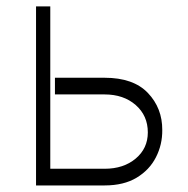

<svg xmlns="http://www.w3.org/2000/svg" viewBox="-20 -565 574 585"><path d="M147.4 -328.1H298.7Q386.4 -328.1 430.6 -281.8Q474.8 -235.4 474.4 -168.7Q474.8 -124.3 455.1 -85.8Q435.4 -47.2 396.3 -23.6Q357.2 0 298.7 0H89.8V-545.5H133.2V-50.8H298.7Q356.5 -50.8 393.5 -81.9Q430.4 -112.9 430.4 -161.6Q430.4 -212.7 393.5 -245Q356.5 -277.3 298.7 -277.3H147.4Z"/></svg>

Font: Inter Extra Light BETA
Style: Regular
Weight: 200
Designer: Rasmus Andersson
Foundry: rsms
Version: Version 3.011;git-f93a4a705